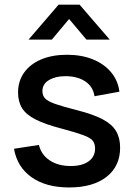

<svg xmlns="http://www.w3.org/2000/svg" viewBox="-20 -790 576 824"><path d="M102.5 -620 231.5 -770H321.5L451 -620H351L276.5 -708.5L202.5 -620ZM276.5 14.5Q178 14.5 116 -29Q54 -72.5 40 -151.5L147 -168Q157 -126 193.2 -101.8Q229.5 -77.5 283.5 -77.5Q332.5 -77.5 360.2 -97.5Q388 -117.5 388 -152.5Q388 -173 378.2 -185.8Q368.5 -198.5 337.5 -210Q306.5 -221.5 243 -238.5Q173.5 -256.5 132.8 -277.2Q92 -298 74.8 -325.8Q57.5 -353.5 57.5 -393Q57.5 -442 83.5 -478.5Q109.5 -515 156.8 -535Q204 -555 267.5 -555Q329.5 -555 378 -535.5Q426.5 -516 456.5 -480.2Q486.5 -444.5 492.5 -396.5L385.5 -377Q380 -416 349 -438.5Q318 -461 268.5 -463Q263.5 -463 259 -463Q218 -463 190 -446.2Q162 -429.5 162 -398.5Q162 -380.5 173.2 -368Q184.5 -355.5 217 -344Q249.5 -332.5 313 -316.5Q381 -299 421 -277.8Q461 -256.5 478.2 -227.2Q495.5 -198 495.5 -156.5Q495.5 -76.5 437.2 -31Q379 14.5 276.5 14.5Z"/></svg>

Font: Cns Manrope SemBd
Style: Regular
Weight: 600
Designer: Mikhail Sharanda
Foundry: Mikhail Sharanda
Version: Version 4.504